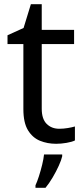

<svg xmlns="http://www.w3.org/2000/svg" viewBox="-20 -679 401 920"><path d="M264 -62Q284 -62 305 -65.5Q326 -69 339 -73V-6Q325 1 299 5.5Q273 10 249 10Q207 10 171.5 -4.5Q136 -19 114 -55Q92 -91 92 -156V-468H16V-510L93 -545L128 -659H180V-536H335V-468H180V-158Q180 -109 203.5 -85.5Q227 -62 264 -62ZM278 70Q274 88 261.5 115.5Q249 143 232.5 171Q216 199 198 221H150V209Q158 192 166.5 165.5Q175 139 182 110.5Q189 82 191 61H278Z"/></svg>

Font: Noto Sans Palmyrene
Style: Regular
Weight: 400
Designer: Monotype Design Team
Foundry: Monotype Imaging Inc.
Version: Version 2.001; ttfautohint (v1.8.4.7-5d5b)